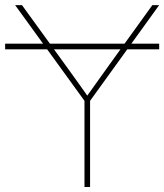

<svg xmlns="http://www.w3.org/2000/svg" viewBox="-41 -748 656 768"><path d="M595.7 -573.2V-550.8H-20.5V-573.2ZM296.9 0V-344.7L19.5 -727.5H46.9L223.1 -484.4Q246.1 -453.1 268.1 -421.9Q290 -390.6 312.5 -359.4H303.7Q326.2 -390.6 348.4 -421.9Q370.6 -453.1 393.1 -484.4L568.4 -727.5H595.7L319.3 -344.7V0Z"/></svg>

Font: Inter 24pt Thin
Style: Regular
Weight: 250
Designer: Rasmus Andersson
Foundry: rsms
Version: Version 4.001;git-66647c0bb